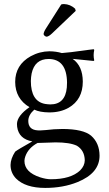

<svg xmlns="http://www.w3.org/2000/svg" viewBox="-20 -693 539 951"><path d="M283.2 -670.9Q289.6 -672.9 296.9 -672.9Q328.1 -671.9 352.1 -649.9L355 -639.2L240.2 -529.8Q221.2 -511.2 210 -511.2Q198.7 -514.2 195.8 -523.9Q196.8 -535.2 207.5 -551.8ZM101.1 104Q101.1 159.7 178.2 185.1Q208.5 194.8 231.9 194.8Q331.1 194.8 377 150.9Q399.4 128.4 399.9 101.1Q398.9 52.2 360.8 28.8Q325.7 12.2 254.9 12.2Q249.5 12.2 225.6 13.2Q183.6 15.1 166 15.1Q120.1 40 105.5 81.5Q101.1 93.8 101.1 104ZM390.1 -289.1Q390.1 -199.7 319.8 -159.2Q279.3 -136.2 224.1 -136.2Q176.8 -136.7 149.9 -149.9Q120.1 -123.5 120.1 -94.2Q120.1 -50.8 165 -47.4Q171.4 -46.9 178.2 -46.9Q181.2 -46.9 207 -48.8Q245.1 -53.7 290 -54.2Q392.1 -53.7 431.2 -21Q472.7 15.6 473.1 78.1Q473.1 164.6 363.8 209Q292.5 237.8 204.1 237.8Q106 237.8 59.1 190.9Q32.2 162.6 32.2 124Q32.7 92.8 55.2 58.1Q67.4 48.3 136.7 9.3Q138.7 8.3 140.1 7.3Q73.2 -4.4 64.9 -64.9Q64 -72.3 64 -79.1Q64.9 -119.6 126 -162.1Q55.7 -204.1 55.2 -287.1Q55.2 -371.6 132.3 -414.6Q176.3 -438.5 225.1 -439Q259.3 -438.5 286.1 -430.2Q315.4 -431.6 416 -445.8Q431.6 -447.8 443.8 -449.2L446.8 -445.8Q443.8 -431.6 443.8 -419.9Q443.8 -406.7 446.8 -394L443.8 -391.1Q350.1 -400.9 339.8 -401.4Q389.6 -366.7 390.1 -289.1ZM312 -284.2Q310.5 -399.9 221.2 -400.9Q152.3 -400.9 136.7 -329.1Q133.3 -311.5 132.8 -292Q132.8 -190.9 203.6 -178.2Q215.8 -176.3 229 -175.8Q303.2 -175.8 311 -259.8Q312 -272 312 -284.2Z"/></svg>

Font: Linux Biolinum O
Style: Regular
Weight: 400
Designer: Philipp H. Poll
Foundry: Philipp H. Poll
Version: Version 1.0.4